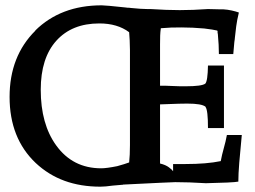

<svg xmlns="http://www.w3.org/2000/svg" viewBox="-20 -684 958 721"><path d="M581 -70Q602 -65 614.5 -55.5Q627 -46 630 -41V-68H676Q756 -68 809 -79Q812 -91 814 -103L827 -153Q830 -166 832 -177H888Q882 -117 878.5 -73.5Q875 -30 875 -2Q865 0 833 1.5Q801 3 753 4Q721 2 692.5 1Q664 0 638 0Q626 0 446 9Q445 9 444 9L440 10Q439 10 438 10L403 13Q390 15 377.5 16Q365 17 357 17Q283 17 222.5 -5Q162 -27 114 -72Q16 -165 16 -320Q16 -473 113 -569H112Q208 -664 362 -664Q369 -664 391.5 -662Q414 -660 451 -656Q455 -656 459 -655H464Q468 -654 472 -654Q512 -650 533 -650Q540 -650 545 -650Q576 -648 603.5 -647Q631 -646 655 -646Q680 -646 706 -647Q732 -648 761 -650Q789 -649 803 -649Q817 -649 818 -649Q835 -648 850.5 -644.5Q866 -641 877 -637Q870 -608 867 -585Q864 -562 862 -542Q862 -540 861.5 -536.5Q861 -533 860 -526L856 -481H802Q802 -497 801 -516.5Q800 -536 798 -557Q797 -559 797 -562.5Q797 -566 797 -568L795 -569H797Q789 -571 776.5 -573Q764 -575 747 -577Q726 -579 703.5 -580Q681 -581 661 -581Q638 -581 622.5 -580.5Q607 -580 584 -578Q582 -564 581.5 -550.5Q581 -537 581 -517V-362Q592 -362 603 -362Q614 -362 629 -361Q646 -360 657.5 -360Q669 -360 677 -360Q738 -360 751 -370Q760 -380 761 -438H821V-203H761Q761 -270 752 -282V-283Q738 -295 683 -295Q673 -295 651 -294.5Q629 -294 581 -292ZM468 -496Q468 -516 467 -532.5Q466 -549 465 -563Q421 -596 353 -596Q250 -596 191.5 -531Q133 -466 133 -347Q133 -218 191 -138Q253 -52 360 -52Q380 -52 420 -60Q449 -68 465 -74Q468 -101 468 -139Z"/></svg>

Font: New Athena Unicode
Style: Bold
Weight: 700
Designer: J. Rusten 1997; rev. by R. Hancock 2001, 2002, rev. by D. Mastronarde 2002-2021
Foundry: Society for Classical Studies (formerly American Philological Association)
Version: Version 5.008